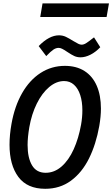

<svg xmlns="http://www.w3.org/2000/svg" viewBox="-20 -1136 684 1169"><path d="M38 -255Q38 -315.5 50 -382Q69 -489 114.5 -568.8Q160 -648.5 227 -691.8Q294 -735 375 -735Q445 -735 494.2 -703.8Q543.5 -672.5 569 -614Q594.5 -555.5 594.5 -475Q594.5 -427.5 584.5 -369Q564.5 -257 521.8 -171Q479 -85 412 -35.8Q345 13.5 255.5 13.5Q145.5 13.5 91.8 -58.8Q38 -131 38 -255ZM473.5 -376.5Q481.5 -421.5 481.5 -464.5Q481.5 -517 468.5 -557.2Q455.5 -597.5 430.5 -620Q405.5 -642.5 370.5 -642.5Q323 -642.5 279.5 -606Q236 -569.5 204.2 -505.5Q172.5 -441.5 158.5 -361.5Q148 -299.5 148 -253.5Q148 -175 175 -129.5Q202 -84 258 -84Q311 -84 354.8 -122.2Q398.5 -160.5 428.5 -226.8Q458.5 -293 473.5 -376.5ZM389.5 -820Q369.5 -833.5 358.2 -839Q347 -844.5 337 -844.5Q321 -844.5 305 -833.8Q289 -823 261.5 -794.5L215.5 -855.5Q279.5 -921 339 -921Q361.5 -921 381 -911.8Q400.5 -902.5 426 -886.5Q446.5 -874.5 457 -869.2Q467.5 -864 477 -864Q490 -864 504.2 -873Q518.5 -882 542.5 -901L552.5 -908.5L590.5 -848.5Q562 -818.5 530.5 -802.8Q499 -787 470.5 -787Q449.5 -787 432.5 -794.8Q415.5 -802.5 389.5 -820ZM239 -1115.5H643.5L629 -1032.5H225Z"/></svg>

Font: JuliaMono Medium
Style: Italic
Weight: 500
Italic angle: -9°
Monospace: yes
Designer: cormullion
Foundry: corm
Version: Version 0.054; ttfautohint (v1.8.4)